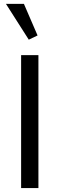

<svg xmlns="http://www.w3.org/2000/svg" viewBox="-20 -961 304 981"><path d="M176.3 -679.2V0H87.9V-679.2ZM10.3 -941.4H102.1L171.9 -779.8L127 -758.3Z"/></svg>

Font: Molengo
Style: Regular
Weight: 400
Designer: moyogo
Foundry: moyogo
Version: Version 0.11; ttfautohint (v0.8) -G 32 -r 16 -x